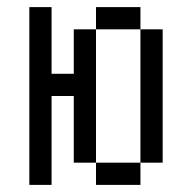

<svg xmlns="http://www.w3.org/2000/svg" viewBox="-20 -520 540 540"><path d="M125 -312.5H187.5V-437.5H250V-62.5H187.5V-250H125V0H62.5V-500H125ZM250 -62.5H375V0H250ZM250 -500H375V-437.5H250ZM375 -437.5H437.5V-62.5H375Z"/></svg>

Font: 寒蝉点阵体 16px
Style: Regular
Weight: 400
Designer: Designed by Warren2060
Foundry: ChillType
Version: Version 1.000